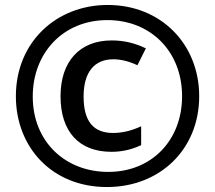

<svg xmlns="http://www.w3.org/2000/svg" viewBox="-20 -744 868 774"><path d="M411 10C625 10 783 -142 783 -356C783 -565 630 -724 414 -724C208 -724 44 -575 44 -356C44 -152 188 10 411 10ZM416 -51C244 -51 112 -172 112 -355C112 -529 233 -663 413 -663C586 -663 714 -538 714 -356C714 -180 593 -51 416 -51ZM429 -132C472 -132 511 -141 549 -159V-235C511 -217 472 -208 436 -208C357 -208 317 -254 317 -355C317 -454 361 -505 437 -505C467 -505 500 -497 534 -481L568 -549C523 -571 478 -581 430 -581C301 -581 224 -496 224 -356C224 -213 299 -132 429 -132Z"/></svg>

Font: Noto Sans Myanmar ExtraCondensed SemiBold
Style: Regular
Weight: 600
Width: 2
Designer: Monotype Design Team
Foundry: Monotype Imaging Inc.
Version: Version 2.107